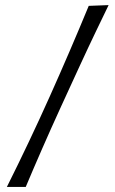

<svg xmlns="http://www.w3.org/2000/svg" viewBox="-20 -671 450 753"><path d="M7 62Q96 -116 175.5 -293.5Q255 -471 328 -648L406 -651Q387 -612 357 -549.5Q327 -487 291.5 -410Q256 -333 218 -250Q180 -167 145 -87Q110 -7 81 62Z"/></svg>

Font: Maname
Style: Regular
Weight: 400
Designer: Pathum Egodawatta
Foundry: mooniak
Version: Version 1.000; ttfautohint (v1.8.4.7-5d5b)